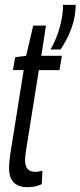

<svg xmlns="http://www.w3.org/2000/svg" viewBox="-20 -768 334 798"><path d="M156.4 -58.3 153.7 -2.6Q139.5 4.2 124.4 7.1Q109.2 10 94 10Q69.2 10 52.4 1.5Q35.5 -7.1 26.6 -24.6Q17.7 -42.2 17.7 -69.4Q17.7 -82.2 19.3 -99.2Q20.9 -116.1 23.5 -132.2L78.5 -476.9H33.8L42.9 -530.2L88.7 -536.2L118.1 -661.6H171.1L151.7 -536.2H237.2L227.1 -476.6H141.5L87.5 -138.7Q86.5 -128.2 85.3 -119.5Q84.1 -110.7 84.1 -103Q84.1 -78.5 94.3 -66.2Q104.4 -53.9 127.4 -53.9Q134.2 -53.9 141.3 -55.3Q148.4 -56.6 156.4 -58.3ZM189.9 -562.4Q206.4 -590.8 217.9 -622.1Q229.3 -653.4 235.6 -685.5Q241.9 -717.5 242.1 -747.7H294.5Q294.4 -698.8 277.3 -651.4Q260.2 -603.9 231.6 -562.4Z"/></svg>

Font: Georama ExtraCondensed Thin
Style: Italic
Weight: 100
Width: 2
Italic angle: -9°
Designer: Jean-Baptiste Levee
Foundry: Production Type
Version: Version 1.001